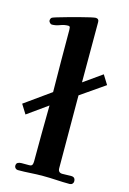

<svg xmlns="http://www.w3.org/2000/svg" viewBox="-121 -840 604 900"><g transform="rotate(15 181.0 -390.0)"><path d="M361 -491 244 -410V-379Q244 -299 244.5 -218Q245 -137 245 -57Q245 -35 266 -35Q277 -35 288 -35.5Q299 -36 309 -36Q329 -36 329 -15Q329 -8 324 -3Q319 2 311 2Q279 2 246.5 0Q214 -2 182 -2Q151 -2 121 0Q91 2 60 2Q53 2 48 -3Q43 -8 43 -14Q43 -26 50.5 -30Q58 -34 68 -34H105Q117 -34 120 -40.5Q123 -47 123 -57Q123 -125 123.5 -193Q124 -261 125 -329L27 -259L-1 -304L125 -394Q124 -469 123.5 -544Q123 -619 123 -695Q123 -700 122 -706.5Q121 -713 113 -713Q94 -713 75 -705.5Q56 -698 37 -698Q32 -698 27 -703.5Q22 -709 22 -713Q22 -724 29 -729Q32 -731 51.5 -737Q71 -743 98.5 -750.5Q126 -758 154 -765.5Q182 -773 202.5 -777.5Q223 -782 228 -782Q244 -782 244 -766V-473L333 -536Z"/></g></svg>

Font: Kaisei Tokumin ExtraBold
Style: Regular
Weight: 800
Designer: Font-Kai, 金井和夫
Foundry: KAZUO KANAI
Version: Version 5.003